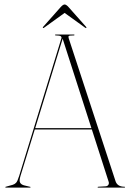

<svg xmlns="http://www.w3.org/2000/svg" viewBox="-20 -858 592 878"><path d="M119.5 -2Q119.5 0 117.5 0H6.5Q4.5 0 4.5 -2Q4.5 -4 6.5 -4L38.5 -13Q47 -15.5 53.5 -22.2Q60 -29 67.5 -53L260.5 -682Q263 -688 258.2 -692Q253.5 -696 235.5 -696Q231.5 -696 231.5 -698Q231.5 -700 234.5 -700H318.5Q320.5 -700 320.5 -698Q320.5 -696 317.5 -696Q297.5 -696 294.5 -693.2Q291.5 -690.5 294.5 -682L508.5 -29Q517 -4 549.5 -4Q551.5 -4 551.5 -2Q551.5 0 549.5 0H428.5Q426.5 0 426.5 -2Q426.5 -4 429.5 -4L463.5 -6Q472.5 -7 476 -13.5Q479.5 -20 476.5 -28L400 -266H139L73.5 -53Q67 -32 72 -22.8Q77 -13.5 91.5 -10L116.5 -4Q119.5 -4 119.5 -2ZM141 -272H398L266.5 -681ZM374.5 -730Q373 -728.5 368.5 -732L275.5 -799L182.5 -732Q178 -728.5 176.5 -730Q174.5 -732 178 -736L257 -825Q268 -837.5 275.5 -837.5Q283 -837.5 294 -825L373 -736Q376.5 -732 374.5 -730Z"/></svg>

Font: Fraunces 144pt Thin
Style: Regular
Weight: 100
Version: Version 1.000;[f99f86859]